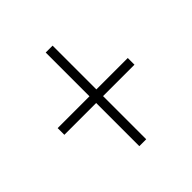

<svg xmlns="http://www.w3.org/2000/svg" viewBox="-132 -688 670 670"><g transform="rotate(-45 202.5 -353.0)"><path d="M220 -368V-584H186V-368H29V-335H186V-122H220V-335H375V-368Z"/></g></svg>

Font: Noto Sans Hebrew ExtraCondensed ExtraLight
Style: Regular
Weight: 200
Width: 2
Designer: Monotype Design Team
Foundry: Monotype Imaging Inc.
Version: Version 2.004